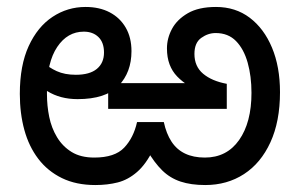

<svg xmlns="http://www.w3.org/2000/svg" viewBox="-20 -520 862 552"><path d="M570 12Q529 12 499 2Q469 -8 446.5 -30Q424 -52 403 -88L421 -91Q400 -48 374 -25.5Q348 -3 318.5 4.5Q289 12 254 12Q199 12 158 -8Q117 -28 90 -63.5Q63 -99 50 -146.5Q37 -194 37 -250Q37 -332 62.5 -387.5Q88 -443 131 -471.5Q174 -500 226 -500Q266 -500 295.5 -484.5Q325 -469 341.5 -440.5Q358 -412 358 -373Q358 -312 321 -273.5Q284 -235 203 -235Q153 -235 116 -258Q79 -281 59 -304L83 -366Q91 -355 105.5 -340.5Q120 -326 143 -315.5Q166 -305 198 -305Q238 -305 258.5 -322Q279 -339 279 -369Q279 -398 263 -413.5Q247 -429 221 -429Q174 -429 144.5 -385Q115 -341 115 -261V-249Q115 -216 121.5 -184Q128 -152 144 -125.5Q160 -99 186 -83Q212 -67 251 -67Q310 -67 337 -95.5Q364 -124 374 -169H451Q458 -136 473 -113Q488 -90 512 -78.5Q536 -67 569 -67Q632 -67 667.5 -117.5Q703 -168 703 -253Q703 -301 692 -340Q681 -379 658.5 -402Q636 -425 600 -425Q578 -425 558.5 -411Q539 -397 539 -365Q539 -329 564 -308Q589 -287 632 -279V-207H291V-281H534L525 -272Q504 -285 489.5 -300Q475 -315 467.5 -335Q460 -355 460 -381Q460 -410 474.5 -437Q489 -464 520 -482Q551 -500 601 -500Q657 -500 698 -469Q739 -438 762 -383Q785 -328 785 -255Q785 -171 757.5 -111Q730 -51 681.5 -19.5Q633 12 570 12Z"/></svg>

Font: telugu15
Style: Book
Weight: 400
Designer: Jelle Bosma - Monotype Design Team
Foundry: Monotype Imaging Inc.
Version: Version 2.003